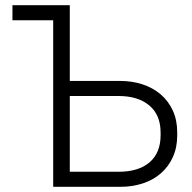

<svg xmlns="http://www.w3.org/2000/svg" viewBox="-20 -720 739 740"><path d="M249 -58H437Q514 -58 556.5 -94.5Q599 -131 599 -199V-209Q599 -277 555.5 -313.5Q512 -350 437 -350H249ZM249 -700V-408H444Q489 -408 529 -395Q569 -382 599 -356.5Q629 -331 646 -294Q663 -257 663 -210V-198Q663 -151 646 -114Q629 -77 599.5 -51.5Q570 -26 530 -13Q490 0 444 0H185V-642H28V-700Z"/></svg>

Font: Space Grotesk Light
Style: Regular
Weight: 300
Designer: Florian Karsten
Foundry: Florian Karsten
Version: Version 2.000